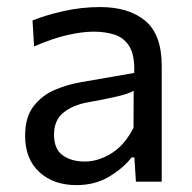

<svg xmlns="http://www.w3.org/2000/svg" viewBox="-20 -528 558 558"><path d="M202 10Q135.5 10 94.2 -28Q53 -66 53 -133.5Q53 -187.5 77.5 -219.2Q102 -251 139.2 -266.8Q176.5 -282.5 214.5 -289L370 -316Q372 -366.5 356.5 -392.2Q341 -418 313.8 -427Q286.5 -436 253 -436Q218.5 -436 175.2 -426Q132 -416 79 -393L74.5 -468.5Q111 -483.5 163.8 -495.5Q216.5 -507.5 271 -507.5Q354.5 -507.5 402.2 -467.5Q450 -427.5 450 -337V0H375L370.5 -70.5H362.5Q339.5 -40.5 298.2 -15.2Q257 10 202 10ZM226 -58.5Q266 -58.5 304.8 -83Q343.5 -107.5 368 -157L368.5 -264Q360.5 -259.5 347.2 -255Q334 -250.5 307.8 -244.8Q281.5 -239 235 -230.5Q192 -223 164.5 -200.8Q137 -178.5 137 -137Q137 -94 162.8 -76.2Q188.5 -58.5 226 -58.5Z"/></svg>

Font: Commissioner
Style: Regular
Weight: 400
Designer: Kostas Bartsokas
Foundry: Kostas Bartsokas
Version: Version 1.000; ttfautohint (v1.8.3)